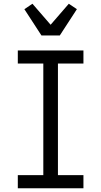

<svg xmlns="http://www.w3.org/2000/svg" viewBox="-20 -1004 540 1024"><path d="M75 0V-70H211V-665H75V-735H425V-665H289V-70H425V0ZM201 -815 110 -955 153 -984 250 -872 347 -984 390 -955 299 -815Z"/></svg>

Font: Iosevka NFM
Style: Regular
Weight: 400
Monospace: yes
Designer: Belleve Invis
Foundry: Belleve Invis
Version: Version 29.0.4; ttfautohint (v1.8.4);Nerd Fonts 3.3.0